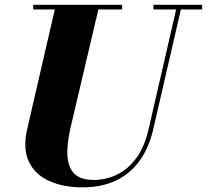

<svg xmlns="http://www.w3.org/2000/svg" viewBox="-20 -770 866 804"><path d="M326 14.5Q244.5 14.5 185.2 -12.5Q126 -39.5 100.5 -93.8Q75 -148 94 -230L214 -750H396.5L276.5 -240Q265.5 -193 262.5 -152.5Q259.5 -112 268.8 -81.2Q278 -50.5 302.8 -33.5Q327.5 -16.5 372.5 -16.5Q424.5 -16.5 470.5 -39Q516.5 -61.5 551 -108.5Q585.5 -155.5 602.5 -230L722 -750H742L622 -230Q604 -151.5 564.5 -96.8Q525 -42 465 -13.8Q405 14.5 326 14.5ZM119 -730.5V-750H491.5V-730.5ZM622.5 -730.5V-750H826.5V-730.5Z"/></svg>

Font: Bodoni Moda 11pt ExtraBold
Style: Italic
Weight: 800
Italic angle: -13°
Version: Version 2.004